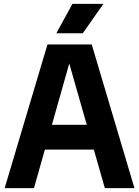

<svg xmlns="http://www.w3.org/2000/svg" viewBox="-20 -969 716 989"><path d="M4 0 224.5 -740H452.5L672.5 0H520L328.5 -671H345L155 0ZM148 -198.5 179.5 -326H496.5L527.5 -198.5ZM270 -797.5 353 -949H512.5L406.5 -797.5Z"/></svg>

Font: Encode Sans SemiCondensed
Style: Bold
Weight: 700
Width: 4
Designer: Multiple Designers
Foundry: Impallari Type
Version: Version 3.002